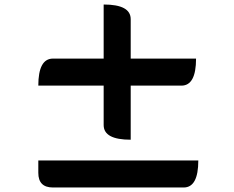

<svg xmlns="http://www.w3.org/2000/svg" viewBox="-20 -836 1040 852"><path d="M560 -456V-216Q440 -216 440 -281V-456H150Q150 -576 215 -576H440V-816Q560 -816 560 -751V-576H850Q850 -456 785 -456ZM860 -124Q860 -4 795 -4H215Q150 -4 150 -69V-124H860Z"/></svg>

Font: Swei Half Moon CJK SC
Style: Black
Weight: 900
Version: Version 2.071